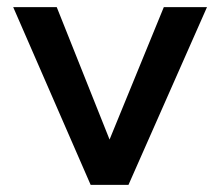

<svg xmlns="http://www.w3.org/2000/svg" viewBox="-20 -518 618 538"><path d="M560 -498 340 0H234L17 -498H139L287 -127L439 -498Z"/></svg>

Font: Syne SemiBold
Style: Regular
Weight: 600
Designer: Lucas Descroix
Foundry: Bonjour Monde
Version: Version 2.200; ttfautohint (v1.8.4)